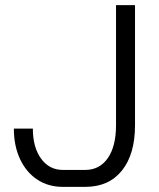

<svg xmlns="http://www.w3.org/2000/svg" viewBox="-20 -720 618 748"><path d="M34 -219H108Q108 -146 140 -102Q172 -58 225 -58H312Q368 -58 400 -104Q432 -150 432 -232V-700H506V-232Q506 -119 455 -55.5Q404 8 312 8H225Q168 8 125 -20.5Q82 -49 58 -100.5Q34 -152 34 -219Z"/></svg>

Font: Bai Jamjuree
Style: Regular
Weight: 400
Designer: Katatrad Aksorn Co.,Ltd.
Foundry: Cadson Demak Co.,Ltd.
Version: Version 1.000; ttfautohint (v1.6)